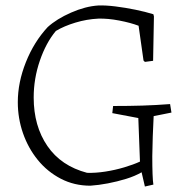

<svg xmlns="http://www.w3.org/2000/svg" viewBox="-20 -669 696 701"><path d="M509 12 497 -40Q473 -26 440.5 -16Q408 -6 374 0.5Q340 7 310 9Q251 9 202 -16.5Q153 -42 118 -85Q83 -128 64 -182.5Q45 -237 45 -296Q45 -368 74.5 -442Q104 -516 154 -570Q187 -600 239.5 -623Q292 -646 339 -649Q366 -650 402 -645.5Q438 -641 474.5 -633.5Q511 -626 540 -617L542 -609L539 -447L509 -443L504 -448L486 -575Q457 -586 415.5 -594Q374 -602 339 -601Q297 -599 255.5 -586.5Q214 -574 184 -556Q148 -513 125.5 -447.5Q103 -382 103 -313Q103 -209 153 -136Q203 -63 298 -38Q329 -37 364.5 -42.5Q400 -48 433.5 -58Q467 -68 491 -79L485 -238L390 -256L393 -282Q451 -282 500 -283.5Q549 -285 601 -289L606 -258L541 -245Q537 -170 536 -99Q536 -60 537 -33.5Q538 -7 540 5Z"/></svg>

Font: Labrada Light
Style: Regular
Weight: 300
Designer: Mercedes Jáuregui
Foundry: Omnibus-Type Team
Version: Version 1.000; ttfautohint (v1.8.4.7-5d5b)